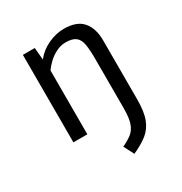

<svg xmlns="http://www.w3.org/2000/svg" viewBox="-178 -681 971 1026"><g transform="rotate(-30 307.5 -167.5)"><path d="M513.3 -29.2Q513.3 47.2 495.9 92.3Q478.5 137.4 443.1 164.9Q407.7 192.3 354.9 215.9L322.6 153.3Q357.9 136.9 381.3 118.7Q404.6 100.5 415.9 67.9Q427.2 35.4 427.2 -23.6V-328.7Q427.2 -384.1 421.3 -417.9Q415.4 -451.8 395.4 -467.7Q375.4 -483.6 333.8 -483.6Q303.1 -483.6 275.4 -469.7Q247.7 -455.9 225.6 -435.4Q203.6 -414.9 189.2 -393.3V0H103.1V-540H176.4L183.1 -465.1Q215.9 -506.7 264.9 -529Q313.8 -551.3 361.5 -551.3Q440.5 -551.3 476.9 -509.2Q513.3 -467.2 513.3 -392.3Z"/></g></svg>

Font: FiraCode Nerd Font
Style: Regular
Weight: 400
Designer: Carrois Corporate, Edenspiekermann AG, Nikita Prokopov
Foundry: Carrois Corporate, Edenspiekermann AG, Nikita Prokopov
Version: Version 6.002;Nerd Fonts 3.4.0